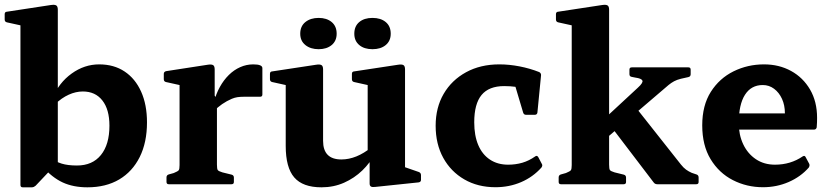

<svg xmlns="http://www.w3.org/2000/svg" viewBox="-21 -783 3531 816"><path d="M65.9 -566.1H224.7V-93.3L130.4 6.3Q127.2 9.1 123.2 11.1Q119.1 13.1 114.1 13.1H75.5Q65.9 13.1 65.9 3.1ZM197.8 -110.5Q214.8 -95.9 240.9 -87.7Q267 -79.6 305.8 -79.6Q371.8 -79.6 407.9 -124.2Q444.1 -168.9 444.1 -248.8Q444.1 -317.8 414.1 -356Q384.2 -394.2 331 -394.2Q301.2 -394.2 271.2 -380.6Q241.1 -367 213.8 -340.7L202.6 -366.6Q229.4 -431.5 283.5 -470.4Q337.6 -509.4 400.6 -509.4Q463.2 -509.4 508.6 -479.1Q554 -448.8 578.8 -393.5Q603.7 -338.2 603.7 -262.8Q603.7 -177.9 572.9 -115.8Q542 -53.7 485.6 -20.3Q429.1 13.1 350.3 13.1Q290.2 13.1 245.3 -7.7Q200.4 -28.6 159.9 -74.7ZM65.9 -565.1V-715.8L85.1 -671.1L8.4 -688Q-1.1 -690.2 -1.1 -700.2V-722.8Q-1.1 -732.9 8.9 -733.3L194.6 -761.6Q211 -764.1 217.8 -760.1Q224.7 -756 224.7 -741.8V-565.1Z M742.1 0V-311.3H901V0ZM1094.1 -381.3Q1094.1 -371.8 1084.1 -371.8H1015.2Q999.7 -371.8 988 -370Q976.3 -368.2 964.3 -363.2Q943 -354.1 923.1 -340.5Q903.3 -326.8 888.6 -311L888.6 -349.4Q897.1 -384.2 913.4 -413.4Q929.6 -442.7 951.5 -464.3Q973.3 -485.9 999.8 -497.6Q1026.2 -509.4 1055.4 -509.4Q1094.1 -509.4 1094.1 -493.5ZM696.2 0Q686.6 0 686.6 -10V-28.8Q686.6 -38.8 696 -41.6L717.4 -47.6Q735 -54.7 738.6 -59.6Q742.1 -64.5 742.1 -81.4V-180H901V-83.3Q901 -65.1 904.5 -60.2Q908 -55.3 924.3 -50.4L964 -40.6Q973 -37.8 973 -28.4V-9.6Q973 0 963 0ZM742.1 -311.3V-462L761.3 -417.3L684.7 -434.3Q675.1 -436.4 675.1 -446.4V-469Q675.1 -478.2 685.1 -480.6L861.3 -507.8Q877.7 -510.4 884.6 -506.3Q891.4 -502.2 891.4 -488V-376.7L901 -360.9V-311.3Z M1700.4 -162V-43.8L1681.4 -78.9L1759.2 -51.9Q1768.2 -48.3 1768.2 -38.7V-18.5Q1768.2 -9.5 1758.2 -7.9L1572.9 11.5Q1560.7 13.1 1555.3 9.6Q1549.9 6.1 1549.9 -3.1V-122.3L1541.6 -136V-162ZM1345.3 13.1Q1265.9 13.1 1229.6 -28.9Q1193.3 -70.8 1193.3 -162.8V-311.3H1352.1V-184.5Q1352.1 -105.3 1429.9 -105.3Q1493.7 -105.3 1558 -157.3L1571.8 -129.7Q1552.5 -91.1 1518.9 -58.6Q1485.2 -26 1441.1 -6.4Q1397 13.1 1345.3 13.1ZM1541.6 -162V-311.3H1700.4V-162ZM1193.3 -311.3V-462L1212.5 -417.3L1135.9 -434.3Q1126.3 -436.4 1126.3 -446.4V-469Q1126.3 -479.2 1136.3 -479.6L1322 -507.8Q1338.4 -510.4 1345.3 -506.3Q1352.1 -502.2 1352.1 -488V-311.3ZM1541.6 -311.3V-462L1560.8 -417.3L1484.2 -434.3Q1474.6 -436.4 1474.6 -446.4V-469Q1474.6 -479.2 1484.6 -479.6L1670.3 -507.8Q1686.7 -510.4 1693.6 -506.3Q1700.4 -502.2 1700.4 -488V-311.3ZM1333.2 -573.9Q1298.9 -573.9 1276.9 -591.5Q1255 -609.1 1255 -639.7Q1255 -671.7 1276.9 -689.3Q1298.9 -706.9 1333.2 -706.9Q1367.4 -706.9 1388.6 -689.3Q1409.8 -671.7 1409.8 -639.7Q1409.8 -609.1 1388.6 -591.5Q1367.4 -573.9 1333.2 -573.9ZM1562 -573.9Q1526.9 -573.9 1505.9 -591.5Q1484.8 -609.1 1484.8 -639.7Q1484.8 -671.7 1505.9 -689.3Q1526.9 -706.9 1562 -706.9Q1597.1 -706.9 1618.3 -689.3Q1639.6 -671.7 1639.6 -639.7Q1639.6 -609.1 1618.3 -591.5Q1597.1 -573.9 1562 -573.9Z M2084.8 12.7Q2009.9 12.7 1952.4 -20.5Q1895 -53.7 1862.7 -112.4Q1830.5 -171.2 1830.5 -248.5Q1830.5 -325.7 1864.6 -384.2Q1898.7 -442.6 1959.8 -476Q2020.8 -509.4 2101.2 -509.4Q2143 -509.4 2187 -500.9Q2231 -492.4 2270.9 -476.6Q2279.4 -471.4 2278.4 -462.6L2263 -304.7Q2261.4 -295.1 2252 -295.1H2214.6Q2205.2 -295.1 2202.4 -304.5L2164.1 -432.9L2215.9 -404.7Q2196.1 -410.4 2172 -413.8Q2147.9 -417.1 2121.7 -417.1Q2056.9 -417.1 2025.7 -379.4Q1994.5 -341.7 1994.5 -263.2Q1994.5 -206.7 2011.6 -166.5Q2028.7 -126.3 2061.3 -104.7Q2093.8 -83.1 2138.6 -83.1Q2170.6 -83.1 2199 -91.4Q2227.4 -99.8 2253.7 -118.3Q2261.2 -124.1 2266.7 -115.1L2281.5 -87Q2286.5 -79.9 2280.1 -70.9Q2244 -30.6 2193.6 -8.9Q2143.1 12.7 2084.8 12.7Z M2408.8 0V-566.1H2567.7V0ZM2362.9 0Q2353.3 0 2353.3 -10V-28.8Q2353.3 -38.8 2362.7 -41.6L2384.1 -47.6Q2401.7 -54.7 2405.2 -59.6Q2408.8 -64.5 2408.8 -81.4V-180H2567.7V-83.3Q2567.7 -65.1 2571.2 -60.2Q2574.7 -55.3 2591 -50.4L2630.7 -40.6Q2639.7 -37.8 2639.7 -28.4V-9.6Q2639.7 0 2629.7 0ZM2408.8 -565.1V-715.8L2428 -671.1L2351.4 -688Q2341.8 -690.2 2341.8 -700.2V-722.8Q2341.8 -732.9 2351.8 -733.3L2537.6 -761.6Q2553.9 -764.1 2560.8 -760.1Q2567.7 -756 2567.7 -741.8V-565.1ZM2772.4 0Q2762.4 0 2756.8 -8L2582.8 -236.4L2680.3 -327.5L2873.1 -83.6Q2884 -69.9 2894.8 -62.1Q2905.7 -54.2 2918.9 -48.4L2939.1 -41.6Q2948.1 -38.8 2948.1 -28.4V-9.6Q2948.1 0 2938.1 0ZM2549.3 -190 2529.2 -261.4 2690.2 -410.6Q2713.2 -431.6 2709.2 -440.6Q2705.1 -449.6 2679.8 -453.1L2663.7 -456.3Q2654.1 -457.9 2654.1 -467.9V-487.1Q2654.1 -496.7 2664.1 -496.7H2904.8Q2914.3 -496.7 2914.3 -486.7V-467.5Q2914.3 -457.5 2904.3 -455.3L2872.9 -448.3Q2855.6 -444 2843.7 -437.5Q2831.8 -431 2820.6 -421.9Z M3221.8 12.7Q3152.7 12.7 3093.7 -17.5Q3034.7 -47.7 2999.1 -106.4Q2963.5 -165.1 2963.5 -250.2Q2963.5 -335.1 3000 -392.7Q3036.6 -450.2 3096.5 -479.8Q3156.5 -509.4 3226 -509.4Q3290.2 -509.4 3341.1 -481.4Q3392 -453.4 3421.8 -402.4Q3451.6 -351.3 3451.6 -282.2Q3451.6 -273.5 3451.3 -263.4Q3451 -253.3 3450 -241.8Q3447.6 -232.2 3438.6 -232.2H3106.4V-301.1H3341.3L3314.8 -285.6Q3314.8 -290.6 3314.8 -294.2Q3314.8 -297.8 3314.8 -301.8Q3314.8 -335.8 3302.5 -362.8Q3290.2 -389.8 3268.9 -405.7Q3247.6 -421.6 3220.7 -421.6Q3171.7 -421.6 3145.2 -380.3Q3118.7 -339 3118.7 -259.9Q3118.7 -209.9 3137.7 -169.8Q3156.8 -129.6 3191.6 -106.3Q3226.3 -83.1 3272.6 -83.1Q3338.9 -83.1 3390.4 -118.3Q3399.2 -123.7 3403 -115.1L3417.9 -87.4Q3421.7 -79.9 3416.3 -70.9Q3381.8 -31.6 3330.7 -9.4Q3279.7 12.7 3221.8 12.7Z"/></svg>

Font: Hahmlet
Style: Regular
Weight: 400
Designer: Minjoo Ham & Mark Frömberg
Foundry: hypertype
Version: Version 1.002